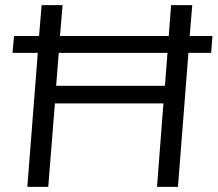

<svg xmlns="http://www.w3.org/2000/svg" viewBox="-20 -732 852 752"><path d="M812 -591 807 -525H718L677 0H595L620 -327H195L169 0H87L128 -525H29L35 -591H133L143 -712H225L215 -591H641L650 -712H733L723 -591ZM626 -396 636 -525H210L200 -396Z"/></svg>

Font: PRinguin Sans
Style: Italic
Weight: 400
Designer: Vernon Adams
Foundry: Vernon Adams
Version: ""